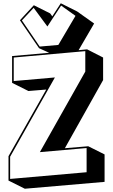

<svg xmlns="http://www.w3.org/2000/svg" viewBox="-20 -1095 692 1175"><path d="M32 10V-139L263 -547L154 -538L54 -588V-752L281 -772L219 -800L102 -971L187 -1063L287 -1013L300 -995L352 -1075L452 -1025L556 -951L461 -788L513 -793L611 -743V-605L377 -188L520 -200L620 -150V18L132 60ZM354 -1061 270 -933 186 -1047 114 -970 223 -810 337 -820 442 -998ZM224 -164 502 -657V-782L64 -743V-599L316 -621L42 -136V0L510 -41V-189Z"/></svg>

Font: Rampart One
Style: Regular
Weight: 400
Designer: Fontworks Inc.
Foundry: Fontworks Inc.
Version: Version 1.100